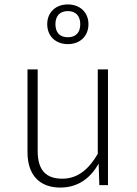

<svg xmlns="http://www.w3.org/2000/svg" viewBox="-20 -835 616 866"><path d="M286 -815C231 -815 193 -779 193 -726C193 -672 231 -636 286 -636C341 -636 379 -672 379 -726C379 -779 341 -815 286 -815ZM286 -785C322 -785 342 -763 342 -726C342 -688 322 -667 286 -667C250 -667 230 -688 230 -726C230 -763 250 -785 286 -785ZM467 -522H421V-141C383 -76 334 -29 261 -29C189 -29 150 -66 150 -153V-522H104V-149C104 -46 158 11 252 11C335 11 390 -35 425 -97L428 0H467Z"/></svg>

Font: Fira Sans ExtraLight
Style: Regular
Weight: 200
Designer: bBox Type GmbH & Carrois Corporate GbR & Edenspiekermann AG
Foundry: bBox Type GmbH & Carrois Corporate GbR & Edenspiekermann AG
Version: Version 4.300;PS 004.300;hotconv 1.0.88;makeotf.lib2.5.64775